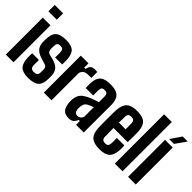

<svg xmlns="http://www.w3.org/2000/svg" viewBox="12 -1498 2204 2204"><g transform="rotate(45 1114.0 -395.5)"><path d="M39.7 -696.9V-800H176.1V-696.9ZM45.5 0V-600H170.3V0Z M412.9 9.1Q326 9.1 288.7 -28.5Q251.4 -66 247.7 -152Q247.2 -169.5 247.6 -192Q248 -214.6 248.7 -224.9H358.1Q357.5 -197.8 357.5 -175.6Q357.5 -153.3 358 -139.1Q359.4 -109.2 373 -97.2Q386.6 -85.2 412.9 -85.2Q444.9 -85.2 458.9 -97.2Q473 -109.2 473.2 -139.1Q473.4 -152.2 473.4 -157Q473.5 -161.8 473.6 -166.3Q473.6 -170.8 473.5 -183.1Q473.2 -204.8 465.7 -218.2Q458.1 -231.6 438.1 -237.4L374.4 -256.1Q332.6 -268.7 303.7 -287.5Q274.8 -306.3 259.9 -335.7Q245 -365 244.6 -409Q244.5 -418.8 244.6 -427.6Q244.7 -436.5 244.9 -445.5Q245.1 -533.2 284 -571.2Q322.8 -609.1 418.9 -609.1Q506.7 -609.1 543.1 -572.3Q579.6 -535.6 583.4 -451.1Q584.1 -433.7 583.8 -410.7Q583.4 -387.7 582.4 -377H468.9Q469.5 -388.3 469.7 -405.7Q469.9 -423.1 469.7 -439.7Q469.5 -456.3 469 -464.9Q467.8 -492.4 456.9 -503.6Q446.1 -514.9 418.9 -514.9Q390.2 -514.9 378.8 -503.6Q367.5 -492.4 366.5 -464.9Q366 -451.9 365.6 -444.7Q365.3 -437.4 365.5 -419.4Q365.7 -395.2 372.6 -379.2Q379.5 -363.2 404.4 -356.2L461.1 -341.6Q524.5 -325.8 556.6 -291.3Q588.8 -256.9 588.8 -189.5Q588.8 -180.1 588.7 -169.3Q588.6 -158.6 588.4 -148.8Q587.9 -64.5 547.7 -27.7Q507.6 9.1 412.9 9.1Z M662.6 0V-600H787.4V-530.4H809.8Q815.5 -571.4 836 -587.3Q856.5 -603.2 889.3 -603.2Q900.9 -603.2 911.8 -602.4Q922.8 -601.6 928.8 -600.9V-505.1H890.9Q838 -505.1 815.9 -488.2Q793.7 -471.3 787.4 -439.8V0Z M1073 7.5Q1011.9 7.5 983.1 -23.6Q954.3 -54.7 948.1 -127.2Q947.6 -137.4 947.5 -150.4Q947.4 -163.4 947.9 -173.3Q951 -212.5 965 -241.1Q979.1 -269.7 1008.4 -291.9Q1037.6 -314 1086.6 -334Q1111.9 -344.8 1136.4 -353Q1161 -361.1 1187.2 -368.7V-460.9Q1187.2 -487.6 1176.6 -501.2Q1166 -514.8 1135.6 -514.8Q1109.9 -514.8 1099.1 -503.6Q1088.2 -492.4 1086.7 -464.9Q1086.2 -456.5 1086 -439.6Q1085.7 -422.7 1086 -405.2Q1086.2 -387.7 1086.7 -377H965.3Q964.8 -386.8 964.3 -410.2Q963.8 -433.6 964.3 -451.2Q966.5 -506.3 983.7 -541.2Q1000.9 -576.1 1038.4 -592.5Q1075.9 -609 1139.1 -609Q1204.9 -609 1242.4 -590.8Q1279.9 -572.7 1295.5 -533.6Q1311.1 -494.5 1311.1 -431.9L1310.4 0H1185.7V-61.6H1169Q1153.2 -26.5 1132 -9.5Q1110.8 7.5 1073 7.5ZM1123.6 -82.7Q1144.9 -82.7 1160.9 -94.9Q1176.9 -107 1186.4 -128.1V-285.1Q1168.7 -280.5 1151.5 -274Q1134.3 -267.5 1118.1 -258.1Q1091.3 -243.4 1081.9 -221.9Q1072.6 -200.4 1071.1 -173.3Q1070.7 -163.9 1070.7 -154.9Q1070.8 -145.9 1071.3 -136.9Q1073.8 -110.6 1087.1 -96.6Q1100.3 -82.7 1123.6 -82.7Z M1572.5 9Q1480.5 9 1438.7 -28.5Q1397 -66 1392.2 -152Q1391.2 -176.1 1390.7 -214.8Q1390.2 -253.6 1390.2 -297.5Q1390.2 -341.3 1390.7 -381.1Q1391.2 -420.9 1392.2 -446.3Q1398.1 -534 1439.5 -571.5Q1480.9 -609 1571.1 -609Q1660.6 -609 1701 -572.3Q1741.5 -535.6 1745.6 -451.2Q1746.1 -438.8 1746.4 -410.4Q1746.7 -382 1746.5 -346.8Q1746.2 -311.5 1744.6 -278.4H1515.2Q1515.2 -243.6 1515.9 -208.7Q1516.7 -173.8 1517.2 -139.1Q1518.2 -109.4 1530.9 -97.3Q1543.6 -85.2 1572.3 -85.2Q1598.6 -85.2 1610.1 -97.3Q1621.7 -109.4 1623.2 -139.1Q1624.2 -153 1624.2 -175.4Q1624.2 -197.8 1623.2 -225H1744.6Q1745.7 -214.7 1746.2 -192.1Q1746.6 -169.5 1745.6 -152Q1741.5 -66 1701.6 -28.5Q1661.7 9 1572.5 9ZM1515.2 -365.9H1624.2Q1624.3 -388 1624.2 -408.4Q1624 -428.9 1623.7 -444Q1623.4 -459 1623.2 -464.9Q1621.7 -491.6 1609.7 -503.2Q1597.7 -514.8 1571.1 -514.8Q1542.9 -514.8 1530.5 -503.2Q1518.2 -491.6 1517.2 -464.9Q1516.7 -439.4 1516.3 -414.9Q1515.9 -390.4 1515.2 -365.9Z M1815.1 0V-800H1939.9V0Z M2030.1 0V-600H2154.9V0ZM2057 -640 2145.9 -771.2H2228.1L2135.1 -640Z"/></g></svg>

Font: Big Shoulders Thin
Style: Regular
Weight: 100
Designer: Patric King
Foundry: XO Type Co
Version: Version 2.002